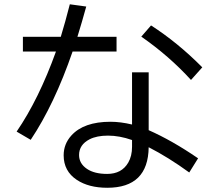

<svg xmlns="http://www.w3.org/2000/svg" viewBox="-20 -848 1020 913"><path d="M607.9 -503.9H687V-229Q797.9 -180.2 921.9 -95.2L879.9 -27.8Q781.2 -99.6 687 -147.9Q684.6 44.9 490.2 44.9Q401.9 44.9 345.2 7.3Q282.7 -34.2 282.7 -109.4Q282.7 -163.1 319.3 -203.6Q378.4 -269 505.4 -269Q552.7 -269 607.9 -255.9ZM607.9 -182.1Q548.3 -203.1 493.7 -203.1Q439.9 -203.1 405.8 -185.5Q356 -159.7 356 -110.8Q356 -70.3 393.6 -44.9Q428.7 -21 489.7 -21Q558.6 -21 589.8 -74.7Q607.9 -106 607.9 -149.9ZM88.9 -672.9H269Q291 -745.1 312 -827.6L390.1 -816.9Q370.1 -744.1 348.1 -672.9H534.2V-603H325.2Q238.8 -352.1 126 -183.1L59.1 -222.2Q164.6 -376.5 246.1 -603H88.9ZM888.2 -467.8Q784.7 -581.5 651.9 -673.8L698.2 -727.1Q825.2 -645.5 941.9 -527.8Z"/></svg>

Font: BIZ UDPGothic
Style: Regular
Weight: 400
Designer: TypeBank Co., Ltd.
Foundry: Morisawa Inc.
Version: Version 1.051